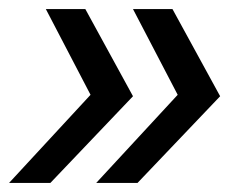

<svg xmlns="http://www.w3.org/2000/svg" viewBox="-26 -477 551 423"><path d="M162 -457 267 -265 85 -74H-6L202 -299L197 -223L75 -457ZM354 -457 459 -265 277 -74H186L394 -299L389 -223L267 -457Z"/></svg>

Font: Montserrat Thin Medium
Style: Italic
Weight: 500
Italic angle: -11.3°
Version: Version 9.000